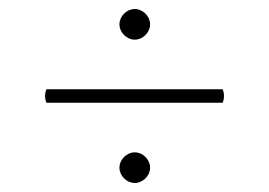

<svg xmlns="http://www.w3.org/2000/svg" viewBox="-20 -566 597 426"><path d="M279 -478C297 -478 313 -494 313 -512C313 -530 297 -546 279 -546C261 -546 245 -530 245 -512C245 -494 261 -478 279 -478ZM83 -368C79 -358 79 -348 83 -338H474C478 -348 478 -358 474 -368ZM279 -160C297 -160 313 -176 313 -194C313 -212 297 -228 279 -228C261 -228 245 -212 245 -194C245 -176 261 -160 279 -160Z"/></svg>

Font: Arima Koshi Thin
Style: Regular
Weight: 250
Designer: Joana Correia and Natanael Gama
Foundry: NDISCOVER
Version: Version 1.019;PS 001.019;hotconv 1.0.88;makeotf.lib2.5.64775